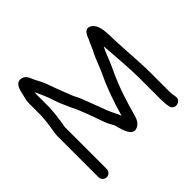

<svg xmlns="http://www.w3.org/2000/svg" viewBox="-174 -826 1008 1008"><g transform="rotate(-45 330.0 -322.5)"><path d="M98.5 -11V-318C98.5 -321.3 98.4 -323.5 99.3 -327.6C104.8 -353.9 107.6 -382.8 111.4 -409.2C111.4 -409.7 111.5 -410.4 111.5 -411C111.5 -417.7 114.5 -445.7 114.5 -456V-546C114.5 -552.3 115 -556.8 116.5 -564.1C130.3 -534 145.1 -500.2 156.1 -467L163.2 -445.9C166.5 -435.9 170.5 -426.9 174.7 -417.8C182.6 -400.5 187.6 -385.6 196.9 -367.2C222.2 -317.6 241.3 -258.7 261.3 -203.7C269.9 -179.9 278 -164 289.2 -144.7C294.8 -135 309.6 -24.4 365.4 -54.5C385.2 -65.1 393.9 -81.1 400 -103.6C422.5 -186.1 450.3 -273.2 485.3 -346.6C501.9 -381.4 516 -416.8 530.4 -452.9L538.2 -468.4C539.9 -471.9 540.6 -473.7 542.8 -478.2C548.2 -395.7 557.5 -305.4 557.5 -218V-67C557.5 -49.5 559.4 -27.1 562.8 -12.2C571.7 26.3 628.8 14.2 623.4 -23.8C622.2 -32 618.5 -54 618.5 -67V-216.6C618.5 -228.5 618.3 -244.1 617.5 -259.8C614.2 -321.8 609.8 -393.1 606.5 -453.7C604.2 -494.6 612.4 -584.6 561.8 -603.2C528.3 -615.6 515.1 -562.9 513 -558.9C501.9 -538.7 493.9 -514.7 484 -495.9C473.2 -475.5 463.2 -450.1 454.4 -428.1L443.5 -400.9C440.1 -392.5 436.4 -383.9 430.7 -372.3C400.9 -311.3 373.9 -231.7 354 -163.5C353 -160 352 -151.9 350.7 -155.4C340.4 -183 328.7 -199.5 318.7 -225.4C300.5 -272.8 283.6 -319.7 264.6 -367.7C257.2 -386.3 247.3 -401 241.7 -416.3C227.4 -455.6 210.4 -493.5 196.9 -534.9C187.4 -563.8 173.1 -589.9 160.1 -614.8C153.1 -628 146.2 -663.5 110.5 -665C73.4 -666.5 66.7 -612.7 62.9 -597C59.7 -584.1 53.5 -563.7 53.5 -546V-456C53.5 -449.2 51.6 -424.3 50.5 -414.1C49.2 -401.7 46.1 -384.2 44.6 -371C42.7 -354.7 37.5 -338.5 37.5 -318V-11C37.5 5.5 51.5 19.5 68 19.5C84.5 19.5 98.5 5.5 98.5 -11Z"/></g></svg>

Font: CiSf OpenHand
Style: Bd
Weight: 400
Foundry: Cannot Into Space Fonts
Version: Version 0.7892